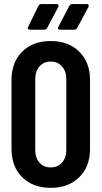

<svg xmlns="http://www.w3.org/2000/svg" viewBox="-20 -908 495 936"><path d="M126 -763.2Q111.3 -763.2 117.2 -776.9L167 -878.9Q171.9 -888.2 181.2 -888.2H255.9Q262.2 -888.2 264.6 -884Q267.1 -879.9 264.2 -874L210 -772Q205.6 -763.2 194.8 -763.2ZM272 -763.2Q265.6 -763.2 263.4 -767.1Q261.2 -771 264.2 -776.9L317.9 -878.9Q322.3 -888.2 333 -888.2H402.8Q409.2 -888.2 411.6 -884Q414.1 -879.9 411.1 -874L356 -771Q352.1 -763.2 340.8 -763.2ZM36.1 -182.1V-518.1Q36.1 -604.5 88.4 -656.2Q140.6 -708 227.1 -708Q313.5 -708 366.2 -656.2Q418.9 -604.5 418.9 -518.1V-182.1Q418.9 -95.7 366.2 -43.9Q313.5 7.8 227.1 7.8Q140.6 7.8 88.4 -43.9Q36.1 -95.7 36.1 -182.1ZM303.2 -176.8V-522.9Q303.2 -560.5 282.2 -584.2Q261.2 -607.9 227.1 -607.9Q192.9 -607.9 172.4 -584.2Q151.9 -560.5 151.9 -522.9V-176.8Q151.9 -139.2 172.4 -115.5Q192.9 -91.8 227.1 -91.8Q261.2 -91.8 282.2 -115.5Q303.2 -139.2 303.2 -176.8Z"/></svg>

Font: Barlow Condensed SemiBold
Style: Regular
Weight: 600
Width: 3
Designer: Jeremy Tribby
Foundry: Tribby Type
Version: Version 1.422;hotconv 1.0.109;makeotfexe 2.5.65596